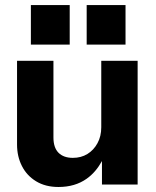

<svg xmlns="http://www.w3.org/2000/svg" viewBox="-20 -746 623 766"><path d="M258.1 -568.1V-725.9H103.2V-568.1ZM384 -503.3V-238.1C384 -214.2 379 -193.1 368.9 -174.7C358.9 -156.3 345.5 -141.9 328.7 -131.6C311.9 -121.3 292.6 -116.2 270.6 -116.2C246.1 -116.2 227.1 -123 213.5 -136.5C200 -150.1 193.2 -170.4 193.2 -197.5V-503.4H48V-169.4C48 -137.7 54.4 -109.3 67.4 -83.8C80.2 -58.3 99.1 -37.9 123.9 -22.8C148.8 -7.6 178.7 0 213.4 0C257.3 0 294.8 -11 325.7 -32.9C351.8 -51.3 371.3 -75.6 386.8 -103.5V-9.7H529.1V-503.3ZM480.8 -568.1V-725.9H325.8V-568.1Z"/></svg>

Font: Diatome
Style: Bold
Weight: 700
Designer: 15.100.17
Foundry: 15.100.17
Version: Version 1.004;Fontself Maker 3.5.8